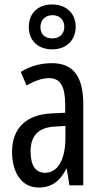

<svg xmlns="http://www.w3.org/2000/svg" viewBox="-20 -830 456 860"><path d="M214 -609C278 -609 319 -650 319 -711C319 -771 275 -810 214 -810C149 -810 109 -770 109 -709C109 -649 149 -609 214 -609ZM215 -658C179 -658 161 -678 161 -709C161 -740 183 -762 215 -762C249 -762 268 -740 268 -709C268 -678 246 -658 215 -658ZM213 -547C162 -547 115 -534 73 -508L99 -447C137 -469 170 -480 200 -480C251 -480 272 -442 272 -360V-325L211 -322C98 -317 34 -256 34 -150C34 -65 71 10 154 10C210 10 249 -18 277 -74H279L291 0H353V-362C353 -480 314 -547 213 -547ZM225 -263 273 -266V-212C273 -114 238 -56 182 -56C141 -56 117 -86 117 -152C117 -222 152 -259 225 -263Z"/></svg>

Font: Noto Sans Sinhala ExtraCondensed
Style: Regular
Weight: 400
Width: 2
Designer: Jelle Bosma - Monotype Design Team
Foundry: Monotype Imaging Inc.
Version: Version 2.006